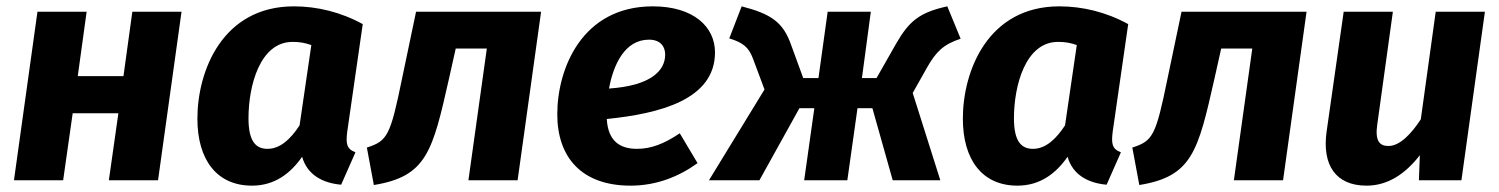

<svg xmlns="http://www.w3.org/2000/svg" viewBox="-20 -568 4723 605"><path d="M323 0H478L552 -531H397L369 -328H225L253 -531H98L24 0H179L209 -211H353Z M906 -548C682 -548 602 -346 602 -194C602 -66 662 17 774 17C845 17 895 -21 932 -74C948 -17 997 9 1055 14L1100 -88C1071 -99 1070 -117 1074 -152L1123 -492C1054 -530 979 -548 906 -548ZM902 -436C925 -436 941 -433 961 -426L924 -173C894 -127 861 -99 823 -99C788 -99 763 -120 763 -195C763 -298 799 -436 902 -436Z M1685 -531H1291L1247 -321C1210 -140 1201 -124 1136 -103L1158 15C1325 -12 1343 -91 1395 -321L1416 -415H1514L1456 0H1611Z M2233 -403C2233 -483 2166 -548 2037 -548C1814 -548 1736 -352 1736 -208C1736 -73 1812 17 1967 17C2049 17 2120 -12 2178 -54L2122 -148C2073 -115 2032 -99 1987 -99C1935 -99 1896 -122 1892 -193C2059 -210 2233 -254 2233 -403ZM1899 -289C1913 -365 1949 -443 2025 -443C2064 -443 2076 -418 2076 -396C2076 -346 2032 -298 1899 -289Z M2965 -548C2878 -529 2845 -502 2804 -431L2742 -322H2696L2724 -531H2588L2559 -322H2511L2473 -426C2448 -498 2410 -524 2317 -548L2278 -447C2321 -434 2339 -419 2352 -385L2389 -286L2214 0H2373L2499 -227H2546L2514 0H2650L2682 -227H2729L2793 0H2943L2856 -275L2901 -355C2930 -406 2953 -428 3007 -446Z M3318 -548C3094 -548 3014 -346 3014 -194C3014 -66 3074 17 3186 17C3257 17 3307 -21 3344 -74C3360 -17 3409 9 3467 14L3512 -88C3483 -99 3482 -117 3486 -152L3535 -492C3466 -530 3391 -548 3318 -548ZM3314 -436C3337 -436 3353 -433 3373 -426L3336 -173C3306 -127 3273 -99 3235 -99C3200 -99 3175 -120 3175 -195C3175 -298 3211 -436 3314 -436Z M4097 -531H3703L3659 -321C3622 -140 3613 -124 3548 -103L3570 15C3737 -12 3755 -91 3807 -321L3828 -415H3926L3868 0H4023Z M4286 17C4354 17 4409 -21 4454 -79L4451 0H4585L4659 -531H4504L4457 -192C4428 -148 4392 -108 4355 -108C4327 -108 4312 -124 4320 -177L4369 -531H4214L4160 -152C4146 -49 4188 17 4286 17Z"/></svg>

Font: Fira Sans
Style: Bold Italic
Weight: 700
Italic angle: -8°
Designer: bBox Type GmbH & Carrois Corporate GbR & Edenspiekermann AG
Foundry: bBox Type GmbH & Carrois Corporate GbR & Edenspiekermann AG
Version: Version 4.301;PS 004.301;hotconv 1.0.88;makeotf.lib2.5.64775